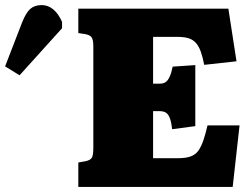

<svg xmlns="http://www.w3.org/2000/svg" viewBox="-272 -735 982 755"><path d="M36 0V-96L64 -101Q83 -105 89 -114.5Q95 -124 95 -154V-553Q95 -579 88 -588.5Q81 -598 62 -601L36 -605V-701H626L658 -494L531 -480Q525 -511 517.5 -532Q510 -553 498.5 -566Q487 -579 470 -584.5Q453 -590 425 -590H330V-406H357Q370 -406 379 -412Q388 -418 395 -433Q402 -448 407 -473L496 -479V-239L405 -227Q402 -254 396 -270Q390 -286 380.5 -292Q371 -298 355 -298H330V-113H430Q459 -113 478 -120Q497 -127 508 -142.5Q519 -158 527.5 -182.5Q536 -207 544 -242H670L643 0ZM-195 -439 -252 -474 -185 -647Q-170 -685 -153 -700Q-136 -715 -108 -715Q-83 -715 -62.5 -698Q-42 -681 -28 -649V-624Z"/></svg>

Font: Literata Black
Style: Regular
Weight: 900
Designer: Latin by Veronika Burian and Jose Scaglione. Greek by Irene Vlachou. Cyrillic by Vera Evstafieva.
Foundry: TypeTogether
Version: Version 3.103;gftools[0.9.29]